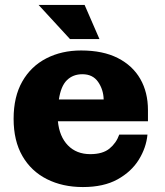

<svg xmlns="http://www.w3.org/2000/svg" viewBox="-20 -744 667 776"><path d="M263 -586 136 -724H322L382 -586ZM315 12Q233 12 169.5 -20Q106 -52 70.5 -113.5Q35 -175 35 -264Q35 -353 70 -414.5Q105 -476 167 -508Q229 -540 308 -540Q396 -540 456 -509.5Q516 -479 547 -425Q578 -371 578 -299V-254H214Q220 -192 254.5 -156.5Q289 -121 345 -121Q395 -121 422.5 -143.5Q450 -166 462 -200H576Q571 -147 541 -98.5Q511 -50 455 -19Q399 12 315 12ZM399 -342Q398 -382 376.5 -413Q355 -444 313 -444Q275 -444 250.5 -420Q226 -396 218 -342Z"/></svg>

Font: Montagu Slab 16pt
Style: Bold
Weight: 700
Designer: Florian Karsten
Foundry: Florian Karsten
Version: Version 1.000; ttfautohint (v1.8.3)